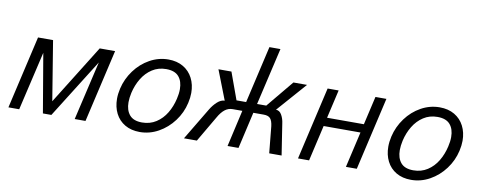

<svg xmlns="http://www.w3.org/2000/svg" viewBox="-61 -973 3177 1266"><g transform="rotate(10 1528.0 -340.0)"><path d="M30.8 0 143.1 -487.8H243.7L308.6 -89.8L556.2 -487.3H659.2L546.9 0H474.6L566.4 -395L318.4 0H261.7L194.8 -394L103 0Z M726.1 -180.7Q726.1 -212.9 734.4 -249Q750 -316.4 791.3 -372.6Q832.5 -428.7 891.4 -461.4Q950.2 -494.1 1016.1 -494.1Q1073.2 -494.1 1115.2 -469.5Q1157.2 -444.8 1179.4 -401.4Q1201.7 -357.9 1201.7 -302.7Q1201.7 -271 1193.4 -234.9Q1178.2 -167.5 1136.5 -111.6Q1094.7 -55.7 1035.6 -22.9Q976.6 9.8 911.1 9.8Q853.5 9.8 811.8 -14.6Q770 -39.1 748 -82.3Q726.1 -125.5 726.1 -180.7ZM1115.2 -249Q1123.5 -283.7 1123.5 -314Q1123.5 -366.7 1096.9 -397.9Q1070.3 -429.2 1012.2 -429.2Q959.5 -429.2 918.7 -402.6Q877.9 -376 851.3 -332Q824.7 -288.1 812.5 -234.9Q804.7 -199.7 804.7 -170.9Q804.7 -117.7 831.3 -86.2Q857.9 -54.7 915 -54.7Q968.3 -54.7 1009.3 -81.3Q1050.3 -107.9 1076.7 -151.9Q1103 -195.8 1115.2 -249Z M1335.4 -215.8Q1353.5 -246.1 1378.2 -268.6Q1402.8 -291 1427.7 -291L1351.1 -487.8H1438L1503.9 -306.6H1568.4L1656.7 -689.9H1730.5L1641.6 -306.6H1703.1L1853 -487.8H1944.3L1771 -291Q1794.9 -291 1809.3 -265.9Q1823.7 -240.7 1827.6 -209L1859.9 0H1776.9L1759.3 -178.7Q1754.9 -214.8 1741.2 -230Q1727.5 -245.1 1696.8 -245.1H1627.4L1571.3 0H1498L1553.7 -245.1H1489.3Q1460 -245.1 1436.8 -226.8Q1413.6 -208.5 1393.1 -171.9L1292.5 0H1206.1Z M1969.7 0 2082 -487.8H2155.8L2111.8 -297.4H2358.4L2402.3 -487.8H2475.6L2363.3 0H2290.5L2345.7 -239.7H2099.1L2043.9 0Z M2542.5 -180.7Q2542.5 -212.9 2550.8 -249Q2566.4 -316.4 2607.7 -372.6Q2648.9 -428.7 2707.8 -461.4Q2766.6 -494.1 2832.5 -494.1Q2889.6 -494.1 2931.6 -469.5Q2973.6 -444.8 2995.8 -401.4Q3018.1 -357.9 3018.1 -302.7Q3018.1 -271 3009.8 -234.9Q2994.6 -167.5 2952.9 -111.6Q2911.1 -55.7 2852.1 -22.9Q2793 9.8 2727.5 9.8Q2669.9 9.8 2628.2 -14.6Q2586.4 -39.1 2564.5 -82.3Q2542.5 -125.5 2542.5 -180.7ZM2931.6 -249Q2939.9 -283.7 2939.9 -314Q2939.9 -366.7 2913.3 -397.9Q2886.7 -429.2 2828.6 -429.2Q2775.9 -429.2 2735.1 -402.6Q2694.3 -376 2667.7 -332Q2641.1 -288.1 2628.9 -234.9Q2621.1 -199.7 2621.1 -170.9Q2621.1 -117.7 2647.7 -86.2Q2674.3 -54.7 2731.4 -54.7Q2784.7 -54.7 2825.7 -81.3Q2866.7 -107.9 2893.1 -151.9Q2919.4 -195.8 2931.6 -249Z"/></g></svg>

Font: Acari Sans
Style: Italic
Weight: 400
Italic angle: -13°
Designer: Alfredo Marco Pradil and Stefan Peev
Foundry: Hanken Design Co.
Version: Version 1.045;January 11, 2019;FontCreator 11.5.0.2425 64-bi